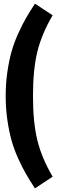

<svg xmlns="http://www.w3.org/2000/svg" viewBox="-20 -877 320 1054"><path d="M171.9 -856.9 269 -793Q209.5 -691.9 185.3 -594.2Q161.1 -496.6 161.1 -350.1Q161.1 -204.1 185.3 -106.2Q209.5 -8.3 269 92.8L171.9 157.2Q143.1 113.3 122.8 78.1Q102.5 43 79.8 -7.1Q57.1 -57.1 43.5 -105.7Q29.8 -154.3 20.5 -217.8Q11.2 -281.2 11.2 -350.1Q11.2 -418.9 20.5 -482.4Q29.8 -545.9 43.5 -594.2Q57.1 -642.6 79.8 -692.6Q102.5 -742.7 122.8 -777.8Q143.1 -813 171.9 -856.9Z"/></svg>

Font: Fira Sans Compressed
Style: Bold
Weight: 700
Width: 1
Designer: Carrois Corporate & Edenspiekermann AG
Foundry: Carrois Corporate GbR & Edenspiekermann AG
Version: Version 4.203;PS 004.203;hotconv 1.0.88;makeotf.lib2.5.64775